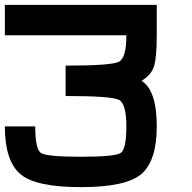

<svg xmlns="http://www.w3.org/2000/svg" viewBox="-20 -645 790 790"><path d="M250 -375Q437.5 -375 468.8 -390.6Q500 -406.2 500 -500H0V-625H625V-500Q625 -406.2 613.3 -371.1Q601.6 -335.9 562.5 -312.5Q625 -273.4 625 -125Q625 15.6 562.5 70.3Q500 125 312.5 125Q125 125 62.5 70.3Q0 15.6 0 -125H125Q125 -31.2 148.4 -15.6Q171.9 0 312.5 0Q453.1 0 476.6 -15.6Q500 -31.2 500 -125Q500 -218.8 468.8 -234.4Q437.5 -250 250 -250Z"/></svg>

Font: CraftyPE
Style: Regular
Weight: 400
Designer: Erek Butcher
Foundry: Haunted Coop
Version: Version 0.018;April 4, 2024;FontCreator 15.0.0.2962 64-bit